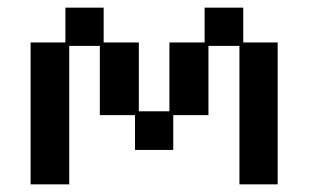

<svg xmlns="http://www.w3.org/2000/svg" viewBox="-20 -470 807 502"><path d="M60 12V-359H151V-450H251V-359H343V-179H423V-359H515V-450H616V-359H706V12H606V-350H525V-169H433V-78H333V-169H241V-350H161V12Z"/></svg>

Font: Pixelify Sans
Style: Regular
Weight: 400
Designer: Stefie Justprince
Foundry: Typecalism Foundryline
Version: Version 1.000;February 13, 2025;FontCreator 15.0.0.3015 64-b